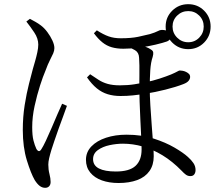

<svg xmlns="http://www.w3.org/2000/svg" viewBox="-20 -839 1040 918"><path d="M547 36Q502 36 467 23.5Q432 11 411.5 -14Q391 -39 391 -75Q391 -112 417 -139Q443 -166 487 -180.5Q531 -195 585 -195Q657 -195 714.5 -176.5Q772 -158 814 -133.5Q856 -109 878 -89Q895 -74 905 -59Q915 -44 915 -26Q915 -14 909 -5.5Q903 3 890 3Q878 3 868.5 -4Q859 -11 849 -22Q804 -68 757 -96.5Q710 -125 662.5 -138.5Q615 -152 568 -152Q537 -152 504 -145Q471 -138 448 -121.5Q425 -105 425 -78Q425 -48 453 -33.5Q481 -19 534 -19Q599 -19 628 -46Q657 -73 657 -124Q657 -148 655 -186.5Q653 -225 651 -268.5Q649 -312 647.5 -353Q646 -394 646 -424Q646 -449 646.5 -476Q647 -503 646.5 -526Q646 -549 645 -563Q644 -588 625.5 -599Q607 -610 592 -614L624 -628Q640 -625 654 -621.5Q668 -618 680 -613.5Q692 -609 702 -602Q711 -597 712.5 -589Q714 -581 710 -567Q701 -541 698.5 -502.5Q696 -464 696 -419Q696 -381 699 -333.5Q702 -286 705.5 -239Q709 -192 712 -153Q715 -114 715 -92Q715 -50 694.5 -21Q674 8 636 22Q598 36 547 36ZM196 59Q182 59 170 50Q158 41 146 22Q128 -9 108.5 -72Q89 -135 89 -218Q89 -280 98 -336.5Q107 -393 118.5 -438Q130 -483 137 -509Q142 -526 148 -547Q154 -568 158.5 -589Q163 -610 163 -626Q163 -655 144 -683.5Q125 -712 106 -736L123 -749Q136 -742 149.5 -734.5Q163 -727 176 -717Q192 -705 206.5 -685.5Q221 -666 230.5 -645.5Q240 -625 240 -609Q240 -597 234.5 -584Q229 -571 219 -552Q209 -533 197 -500Q186 -475 171.5 -430Q157 -385 145.5 -332.5Q134 -280 134 -231Q134 -191 140 -167.5Q146 -144 154 -127Q160 -117 166 -116.5Q172 -116 178 -126Q186 -138 199 -165.5Q212 -193 226.5 -227Q241 -261 254.5 -292.5Q268 -324 277 -343L300 -333Q293 -312 282 -283Q271 -254 260 -223Q249 -192 240 -165.5Q231 -139 226 -123Q219 -100 215 -82.5Q211 -65 211 -52Q211 -28 216.5 -7Q222 14 222 31Q222 44 215 51.5Q208 59 196 59ZM556 -380Q523 -380 495 -388.5Q467 -397 443 -416.5Q419 -436 396 -469L411 -484Q432 -470 451 -457.5Q470 -445 494.5 -438Q519 -431 553 -431Q591 -431 622.5 -436Q654 -441 674 -445Q712 -453 744 -463.5Q776 -474 798 -483Q819 -492 827.5 -497Q836 -502 840 -502Q845 -502 853.5 -500.5Q862 -499 870 -495Q878 -491 883.5 -485.5Q889 -480 889 -471Q889 -462 882 -453Q875 -444 857 -437Q821 -423 771 -410.5Q721 -398 676 -391Q644 -386 616 -383Q588 -380 556 -380ZM570 -606Q539 -606 514.5 -613Q490 -620 469.5 -636.5Q449 -653 429 -680L443 -694Q474 -674 499.5 -665Q525 -656 557 -656Q607 -656 640.5 -663Q674 -670 697 -676Q723 -684 734 -690Q745 -696 753 -696Q772 -696 785 -689Q798 -682 798 -667Q798 -658 793 -651.5Q788 -645 779 -641Q759 -634 723.5 -625.5Q688 -617 647.5 -611.5Q607 -606 570 -606ZM880 -604Q835 -604 803.5 -635.5Q772 -667 772 -712Q772 -757 803.5 -788Q835 -819 880 -819Q925 -819 956 -788Q987 -757 987 -712Q987 -667 956 -635.5Q925 -604 880 -604ZM880 -637Q911 -637 932.5 -659Q954 -681 954 -712Q954 -743 932.5 -764.5Q911 -786 880 -786Q849 -786 827 -764.5Q805 -743 805 -712Q805 -681 827 -659Q849 -637 880 -637Z"/></svg>

Font: Noto Serif JP
Style: Regular
Weight: 400
Designer: Ryoko NISHIZUKA  (kana & ideographs); Frank Grießhammer (Latin, Greek & Cyrillic); Wenlong ZHANG  (bopomofo); Sandoll Co
Foundry: Adobe
Version: Version 2.003-H1;hotconv 1.1.1;makeotfexe 2.6.0